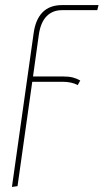

<svg xmlns="http://www.w3.org/2000/svg" viewBox="-20 -539 408 756"><path d="M133 -403 110 -238H226Q251 -238 266.5 -234Q282 -230 296 -222L286 -204Q262 -217 226 -217H107L49 194L27 197L112 -405Q119 -461 147 -490Q175 -519 225 -519H368L363 -499H224Q187 -499 163.5 -475Q140 -451 133 -403Z"/></svg>

Font: Fira Sans Extra Condensed Thin
Style: Italic
Weight: 250
Width: 3
Italic angle: -8°
Designer: Carrois Corporate & Edenspiekermann AG
Foundry: Carrois Corporate GbR & Edenspiekermann AG
Version: Version 4.203